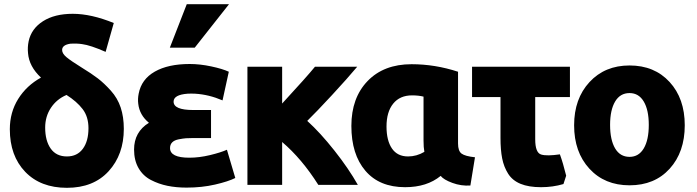

<svg xmlns="http://www.w3.org/2000/svg" viewBox="-20 -863 3332 918"><path d="M298 -409Q251 -389 223.5 -347.5Q196 -306 196 -253Q196 -190 222.5 -152.5Q249 -115 300 -115Q349 -115 376 -151.5Q403 -188 403 -250Q403 -305 375 -341.5Q347 -378 298 -409ZM176 -492Q119 -545 114 -609Q111 -637 117 -666Q130 -726 185.5 -761.5Q241 -797 328 -797Q416 -797 524 -753L485 -615Q412 -647 373 -652Q348 -656 316 -654Q277 -648 277 -624Q277 -607 298 -589.5Q319 -572 369 -541Q418 -511 448 -488Q478 -465 510 -429.5Q542 -394 557 -349Q572 -304 572 -247Q572 -124 499.5 -44.5Q427 35 300 35Q174 35 100.5 -41.5Q27 -118 27 -245Q27 -326 67 -390Q107 -454 176 -492Z M885 -109Q933 -109 984.5 -121.5Q1036 -134 1065 -147L1105 -12Q1071 5 1008 19.5Q945 34 872 34Q823 34 781 25.5Q739 17 701.5 -2.5Q664 -22 642.5 -59Q621 -96 621 -148Q621 -232 692 -276Q647 -313 641 -367Q638 -390 643 -415Q656 -484 720 -520.5Q784 -557 887 -557Q936 -557 990 -545.5Q1044 -534 1074 -520L1044 -383Q979 -411 913 -415Q893 -416 877 -415Q810 -410 810 -377Q810 -337 904 -337Q907 -337 908 -337H989V-203H905Q883 -203 869.5 -202Q856 -201 835 -197Q814 -193 803.5 -182.5Q793 -172 793 -155Q793 -109 885 -109ZM911 -635H792L873 -843H1075Z M1329 21H1163V-544H1329V-368Q1447 -496 1486 -544H1688Q1642 -489 1567.5 -408.5Q1493 -328 1449 -285Q1511 -229 1579 -143Q1647 -57 1691 21H1502Q1423 -104 1329 -184Z M2087 -22Q2021 32 1917 32Q1794 32 1727 -46.5Q1660 -125 1660 -261Q1660 -395 1737.5 -475.5Q1815 -556 1948 -556Q2060 -556 2170 -520V-177Q2170 -141 2187 -128.5Q2204 -116 2251 -111L2229 24Q2185 27 2143 11.5Q2101 -4 2087 -22ZM2005 -191V-401Q1981 -407 1950 -407Q1892 -407 1860 -367.5Q1828 -328 1828 -258Q1828 -191 1854 -153Q1880 -115 1931 -115Q1972 -115 2009 -137Q2005 -158 2005 -191Z M2687 -23 2674 17Q2623 32 2567 32Q2508 32 2469 16Q2430 0 2409.5 -32.5Q2389 -65 2381 -105.5Q2373 -146 2373 -204V-399H2237V-544H2705V-399H2539V-197Q2539 -132 2568 -124Q2595 -116 2657 -125Q2672 -84 2687 -23Z M2990 23Q2871 23 2798 -56.5Q2725 -136 2725 -264Q2725 -391 2798.5 -470.5Q2872 -550 2990 -550Q3109 -550 3181.5 -471Q3254 -392 3254 -264Q3254 -136 3182 -56.5Q3110 23 2990 23ZM3082 -266Q3082 -337 3058 -377.5Q3034 -418 2990 -418Q2945 -418 2921 -377.5Q2897 -337 2897 -266Q2897 -194 2921 -153.5Q2945 -113 2990 -113Q3034 -113 3058 -153.5Q3082 -194 3082 -266Z"/></svg>

Font: Repo
Style: ExtraBold
Weight: 800
Designer: Stefan Peev
Foundry: Context Ltd
Version: Version 001.000